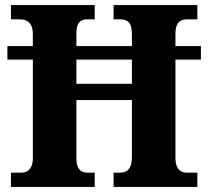

<svg xmlns="http://www.w3.org/2000/svg" viewBox="-20 -734 817 754"><path d="M23 0H352V-56H321C295 -56 280 -75 280 -111V-341H498V-116C498 -75 482 -56 453 -56H426V0H755V-56H712C687 -56 669 -74 669 -112V-500H769V-553H669V-602C669 -643 686 -658 712 -658H755V-714H426V-658H452C483 -658 498 -643 498 -602V-553H280V-604C280 -643 295 -658 321 -658H352V-714H23V-658H59C87 -658 109 -643 109 -601V-553H9V-500H109V-111C109 -75 91 -56 66 -56H23ZM280 -405V-500H498V-405Z"/></svg>

Font: Noto Serif Sinhala SemiCondensed ExtraBold
Style: Regular
Weight: 800
Width: 4
Designer: Jelle Bosma - Monotype Design Team
Foundry: Monotype Imaging Inc.
Version: Version 2.007